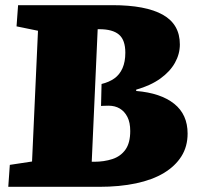

<svg xmlns="http://www.w3.org/2000/svg" viewBox="-20 -723 767 743"><path d="M676 -551Q676 -514 657 -480Q638 -446 600.5 -419Q563 -392 507 -376V-371Q602 -363 654 -321.5Q706 -280 706 -206Q706 -156 682 -118Q658 -80 614 -53.5Q570 -27 506.5 -13.5Q443 0 363 0H12L18 -85L104 -98L127 -604L44 -621L50 -703H415Q544 -703 610 -666Q676 -629 676 -551ZM373 -398Q402 -405 422.5 -419.5Q443 -434 454 -459Q465 -484 465 -519Q465 -568 440.5 -589Q416 -610 364 -610H358L335 -97H344Q383 -97 415 -107.5Q447 -118 465.5 -144Q484 -170 484 -216Q484 -249 473 -270.5Q462 -292 443.5 -303Q425 -314 400 -314Q387 -314 381 -313.5Q375 -313 371 -313Z"/></svg>

Font: Literata 18pt Black
Style: Italic
Weight: 900
Italic angle: -2°
Designer: Latin by Veronika Burian and Jose Scaglione. Greek by Irene Vlachou. Cyrillic by Vera Evstafieva
Foundry: TypeTogether
Version: Version 3.103;gftools[0.9.29]